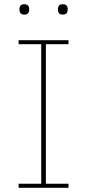

<svg xmlns="http://www.w3.org/2000/svg" viewBox="-20 -888 412 908"><path d="M68 0V-19H175V-679H68V-698H304V-679H197V-19H304V0ZM95 -819Q82 -819 77 -825.5Q72 -832 72 -840V-847Q72 -855 77 -861.5Q82 -868 95 -868Q108 -868 113 -861.5Q118 -855 118 -847V-840Q118 -832 113 -825.5Q108 -819 95 -819ZM277 -819Q264 -819 259 -825.5Q254 -832 254 -840V-847Q254 -855 259 -861.5Q264 -868 277 -868Q290 -868 295 -861.5Q300 -855 300 -847V-840Q300 -832 295 -825.5Q290 -819 277 -819Z"/></svg>

Font: IBM Plex Sans Thai Thin
Style: Regular
Weight: 100
Designer: Mike Abbink, Paul van der Laan, Pieter van Rosmalen, Ben Mitchell, Mark Frömberg
Foundry: Bold Monday
Version: Version 1.1